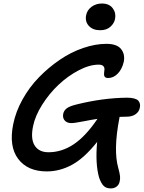

<svg xmlns="http://www.w3.org/2000/svg" viewBox="-20 -927 809 1081"><path d="M543.9 -756.8Q502.9 -756.8 480.5 -781Q458 -805.2 464.8 -840.8Q470.7 -870.6 495.6 -888.9Q520.5 -907.2 553.2 -907.2Q594.7 -907.2 614.5 -880.9Q634.3 -854.5 627.9 -820.8Q623 -795.4 601.3 -776.1Q579.6 -756.8 543.9 -756.8ZM381.8 -233.9Q356.9 -233.9 344.2 -248.8Q331.5 -263.7 335.9 -286.1Q339.8 -305.2 356.2 -317.4Q372.6 -329.6 411.1 -338.9Q558.1 -375.5 694.8 -377Q719.7 -377 736.1 -372.3Q752.4 -367.7 759 -359.9Q765.6 -352.1 767.8 -341.8Q770 -331.5 767.1 -319.8Q763.2 -298.3 743.7 -284.2Q724.1 -270 692.9 -270Q666 -270 653.8 -269L652.8 -266.1Q634.3 -169.9 633.1 -100.1Q631.8 -30.3 646 19Q654.3 49.3 655.8 65.2Q657.2 81.1 653.8 94.2Q650.4 112.8 636.7 123.3Q623 133.8 604 133.8Q578.1 133.8 563.7 119.6Q549.3 105.5 538.1 73.2Q515.6 -5.4 526.9 -127.9Q454.6 -37.1 386 0.5Q317.4 38.1 243.2 38.1Q135.7 38.1 82.5 -32.2Q29.3 -102.5 54.2 -227.1Q68.4 -297.9 106.7 -366.9Q145 -436 199 -491.5Q252.9 -546.9 316.2 -590.1Q379.4 -633.3 448 -656.7Q516.6 -680.2 579.1 -680.2Q638.7 -680.2 661.9 -650.6Q685.1 -621.1 676.8 -579.1Q667.5 -538.1 643.3 -512.9Q619.1 -487.8 588.9 -487.8Q574.2 -487.8 569.3 -495.6Q564.5 -503.4 565.9 -514.4Q567.4 -525.4 568.1 -536.4Q568.8 -547.4 561.3 -555.2Q553.7 -563 535.2 -563Q483.9 -563 422.9 -531Q361.8 -499 309.6 -449.7Q257.3 -400.4 217.5 -337.4Q177.7 -274.4 166 -215.8Q151.4 -144.5 175.5 -107.2Q199.7 -69.8 252.9 -69.8Q328.1 -69.8 395.5 -115Q462.9 -160.2 528.8 -257.8Q499 -253.4 449.2 -243.7Q399.4 -233.9 381.8 -233.9Z"/></svg>

Font: Shantell Sans Bouncy
Style: Italic
Weight: 500
Italic angle: -11.31°
Designer: Stephen Nixon, Anya Danilova, Shantell Martin
Foundry: Arrow Type
Version: Version 1.006;[9816181b4]